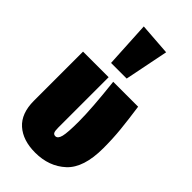

<svg xmlns="http://www.w3.org/2000/svg" viewBox="-267 -921 1008 1008"><g transform="rotate(45 236.5 -417.0)"><path d="M458 -251Q458 -105 391 -43Q324 19 221 19Q130 19 77 -28Q24 -75 24 -169V-534H214V-159Q214 -134 219 -125.5Q224 -117 235 -117Q253 -117 260.5 -146.5Q268 -176 268 -259Q268 -354 248 -534H433Q445 -449 451.5 -385.5Q458 -322 458 -251ZM156 -853 335 -840 286 -596H170Z"/></g></svg>

Font: Fira Sans Extra Condensed Black
Style: Regular
Weight: 900
Width: 1
Designer: Carrois Corporate & Edenspiekermann AG
Foundry: Carrois Corporate GbR & Edenspiekermann AG
Version: Version 4.203